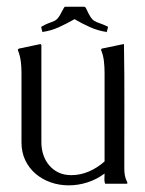

<svg xmlns="http://www.w3.org/2000/svg" viewBox="-20 -555 439 580"><path d="M187.5 4.9Q158.7 4.9 133.1 -4.2Q107.4 -13.2 87.6 -30Q67.9 -46.9 56.4 -70.8Q44.9 -94.7 44.9 -125V-335.4Q44.9 -353 42.7 -370.4Q40.5 -387.7 33.7 -404.3L34.7 -406.2L37.1 -408.2L102.1 -421.9Q104 -420.9 105 -418.9V-125Q105 -105 111.1 -86.9Q117.2 -68.8 128.9 -55.2Q140.6 -41.5 157.2 -33.7Q173.8 -25.9 195.3 -25.9Q223.6 -25.9 249.5 -37.4Q275.4 -48.8 295.9 -67.4V-335.4Q295.9 -353 293.9 -370.4Q292 -387.7 285.2 -404.3Q285.6 -406.2 287.6 -408.2L353.5 -421.9L354.5 -420.9Q356 -326.7 355.7 -233.2Q355.5 -139.6 355.5 -45.4Q355.5 -34.7 357.4 -24.2Q359.4 -13.7 364.7 -3.9V-1L362.8 0H298.3Q297.4 0 296.9 -2Q296.4 -3.9 295.9 -6.3Q295.4 -8.8 295.4 -11Q295.4 -13.2 295.4 -14.2L295.9 -30.8Q272.5 -13.2 244.6 -4.2Q216.8 4.9 187.5 4.9ZM177.7 -534.7H232.9Q236.3 -534.7 237.5 -533.4Q238.8 -532.2 240.2 -529.3Q248 -512.2 253.2 -504.2Q258.3 -496.1 264.9 -491.9Q271.5 -487.8 280.8 -484.9Q290 -481.9 305.7 -474.6L306.2 -472.7L302.7 -459L303.2 -457L301.8 -458.5Q276.9 -461.9 251.7 -473.1Q226.6 -484.4 205.1 -497.1Q183.1 -484.4 158.4 -473.1Q133.8 -461.9 108.4 -458.5L107.4 -457L107.9 -459L104.5 -472.7L105.5 -474.6Q115.7 -480.5 123 -483.4Q130.4 -486.3 135.7 -488.3Q141.1 -490.2 145 -492.2Q148.9 -494.1 152.8 -498Q156.7 -502 161.1 -509.3Q165.5 -516.6 171.9 -529.3Q172.9 -531.2 174.1 -533Q175.3 -534.7 177.7 -534.7Z"/></svg>

Font: CAT Linz
Style: Regular
Weight: 400
Designer: Peter Wiegel
Foundry: Peter Wiegel
Version: Version 1.08